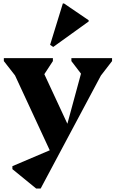

<svg xmlns="http://www.w3.org/2000/svg" viewBox="-20 -829 664 1100"><path d="M622 -479 558 -396 213 251H187L51 140V123L265 32L66 -397L2 -479V-496H283V-479L234 -404L366 -120L444 -407L389 -479V-496H622ZM285 -560 267 -572 340 -809H347L488 -713V-706Z"/></svg>

Font: Platypi
Style: Bold
Weight: 700
Designer: David Sargent
Foundry: Bolt Cutter Type
Version: Version 1.200; ttfautohint (v1.8.4.7-5d5b)